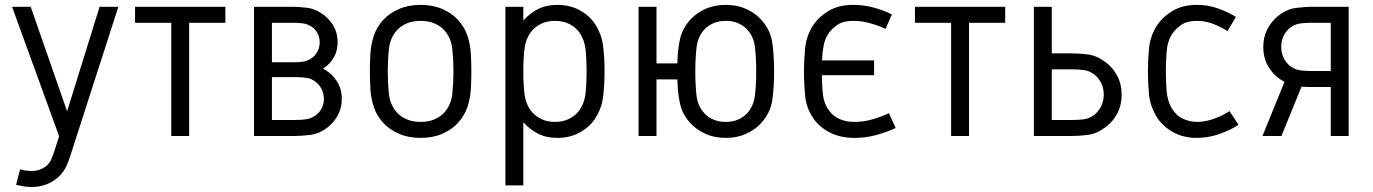

<svg xmlns="http://www.w3.org/2000/svg" viewBox="-20 -556 5612 785"><path d="M45.9 199.7 62 136.2Q86.9 143.1 108.4 143.1Q127.4 143.1 141.8 137.9Q156.2 132.8 167 124.5Q182.1 112.8 189.2 96.4Q196.3 80.1 202.6 60.5L221.7 1L29.3 -528.3H105.5L254.4 -101.1L387.2 -528.3H463.9L268.6 77.6Q259.3 107.9 248 129.9Q236.8 151.9 216.8 169.4Q197.3 186.5 170.4 197.5Q143.6 208.5 108.4 208.5Q91.8 208.5 76.2 205.8Q60.5 203.1 45.9 199.7Z M680.2 0V-462.9H532.2V-528.3H901.4V-462.9H753.4V0Z M1018.6 -528.3H1174.8Q1200.7 -528.3 1235.6 -524.2Q1270.5 -520 1304.2 -494.6Q1328.1 -476.6 1344.2 -448.5Q1360.4 -420.4 1360.4 -383.3Q1360.4 -347.7 1344.2 -320.1Q1328.1 -292.5 1300.8 -275.4Q1335.4 -257.3 1356.4 -225.3Q1377.4 -193.4 1377.4 -151.9Q1377.4 -113.8 1361.1 -84.5Q1344.7 -55.2 1319.8 -35.6Q1285.6 -8.8 1248 -4.4Q1210.4 0 1185.1 0H1018.6ZM1091.8 -301.3H1179.7Q1207 -301.3 1223.6 -304.7Q1240.2 -308.1 1256.3 -319.8Q1269.5 -329.6 1278.3 -346.2Q1287.1 -362.8 1287.1 -383.3Q1287.1 -403.8 1278.1 -420.2Q1269 -436.5 1255.4 -445.8Q1236.8 -458.5 1216.6 -460.7Q1196.3 -462.9 1174.8 -462.9H1091.8ZM1189.9 -240.7H1091.8V-65.4H1185.1Q1214.4 -65.4 1233.9 -68.8Q1253.4 -72.3 1269.5 -83.5Q1284.7 -93.8 1294.4 -111.6Q1304.2 -129.4 1304.2 -151.9Q1304.2 -174.8 1294.4 -192.9Q1284.7 -210.9 1270 -221.7Q1252 -235.4 1231.7 -238Q1211.4 -240.7 1189.9 -240.7Z M1699.7 -536.1Q1750 -536.1 1789.3 -518.8Q1828.6 -501.5 1852.5 -474.6Q1879.9 -444.3 1891.4 -409.2Q1902.8 -374 1905 -337.2Q1907.2 -300.3 1907.2 -264.2Q1907.2 -228.5 1905 -191.4Q1902.8 -154.3 1891.4 -119.1Q1879.9 -84 1852.5 -53.7Q1828.6 -26.9 1789.3 -9.5Q1750 7.8 1699.7 7.8Q1649.4 7.8 1610.4 -9.5Q1571.3 -26.9 1546.9 -53.7Q1519.5 -84 1508.1 -119.1Q1496.6 -154.3 1494.4 -191.4Q1492.2 -228.5 1492.2 -264.2Q1492.2 -300.3 1494.4 -337.2Q1496.6 -374 1508.1 -409.2Q1519.5 -444.3 1546.9 -474.6Q1571.3 -501.5 1610.4 -518.8Q1649.4 -536.1 1699.7 -536.1ZM1699.7 -470.7Q1667 -470.7 1642.3 -460Q1617.7 -449.2 1602.5 -432.1Q1574.7 -400.4 1570.1 -355.7Q1565.4 -311 1565.4 -264.2Q1565.4 -217.3 1570.1 -172.6Q1574.7 -127.9 1602.5 -96.2Q1617.7 -79.1 1642.3 -68.4Q1667 -57.6 1699.7 -57.6Q1732.4 -57.6 1757.1 -68.4Q1781.7 -79.1 1796.9 -96.2Q1824.7 -127.9 1829.3 -172.6Q1834 -217.3 1834 -264.2Q1834 -311 1829.3 -355.7Q1824.7 -400.4 1796.9 -432.1Q1781.7 -449.2 1757.1 -460Q1732.4 -470.7 1699.7 -470.7Z M2258.8 -536.1Q2310.1 -536.1 2350.1 -514.2Q2390.1 -492.2 2412.6 -458Q2439 -417.5 2445.3 -371.3Q2451.7 -325.2 2451.7 -264.2Q2451.7 -203.1 2445.3 -157Q2439 -110.8 2412.6 -70.3Q2390.1 -36.1 2350.1 -14.2Q2310.1 7.8 2258.8 7.8Q2213.4 7.8 2179.7 -9.5Q2146 -26.9 2119.6 -56.2V202.1H2046.4V-528.3H2119.6V-472.2Q2146 -501.5 2179.7 -518.8Q2213.4 -536.1 2258.8 -536.1ZM2249 -470.7Q2214.8 -470.7 2189.7 -457.5Q2164.6 -444.3 2148.9 -422.9Q2128.9 -395 2124.3 -355.7Q2119.6 -316.4 2119.6 -264.2Q2119.6 -212.4 2124.3 -172.9Q2128.9 -133.3 2148.9 -105.5Q2164.6 -84.5 2189.7 -71Q2214.8 -57.6 2249 -57.6Q2283.2 -57.6 2308.6 -71Q2334 -84.5 2349.1 -105.5Q2369.1 -133.3 2373.8 -172.9Q2378.4 -212.4 2378.4 -264.2Q2378.4 -316.4 2373.8 -355.7Q2369.1 -395 2349.1 -422.9Q2334 -444.3 2308.6 -457.5Q2283.2 -470.7 2249 -470.7Z M3145 -264.2Q3145 -195.3 3137 -143.8Q3128.9 -92.3 3089.8 -50.3Q3065.9 -24.9 3029.5 -8.5Q2993.2 7.8 2947.3 7.8Q2901.4 7.8 2865 -8.5Q2828.6 -24.9 2804.7 -50.3Q2770.5 -86.9 2760.5 -131.1Q2750.5 -175.3 2749.5 -231.4H2664.1V0H2590.8V-528.3H2664.1V-296.9H2749.5Q2750.5 -353.5 2760.5 -397.5Q2770.5 -441.4 2804.7 -478Q2828.6 -503.9 2865 -520Q2901.4 -536.1 2947.3 -536.1Q2993.2 -536.1 3029.5 -520Q3065.9 -503.9 3089.8 -478Q3128.9 -436.5 3137 -384.8Q3145 -333 3145 -264.2ZM3071.8 -264.2Q3071.8 -317.9 3066.9 -362.1Q3062 -406.2 3034.2 -436Q3019.5 -451.7 2997.6 -461.2Q2975.6 -470.7 2947.3 -470.7Q2918.9 -470.7 2897 -461.2Q2875 -451.7 2860.4 -436Q2833 -406.2 2827.9 -362.1Q2822.8 -317.9 2822.8 -264.2Q2822.8 -210.4 2827.6 -166.3Q2832.5 -122.1 2860.4 -92.3Q2875 -76.7 2897 -67.1Q2918.9 -57.6 2947.3 -57.6Q2975.6 -57.6 2997.6 -67.1Q3019.5 -76.7 3034.2 -92.3Q3061.5 -122.6 3066.7 -166.5Q3071.8 -210.4 3071.8 -264.2Z M3267.1 -264.2Q3267.1 -309.1 3271.5 -356.9Q3275.9 -404.8 3300.8 -446.8Q3323.7 -484.4 3366 -510.3Q3408.2 -536.1 3467.3 -536.1Q3513.7 -536.1 3554.4 -524.4Q3595.2 -512.7 3626.5 -497.1L3600.6 -438Q3573.7 -450.7 3539.1 -460.7Q3504.4 -470.7 3467.3 -470.7Q3427.7 -470.7 3404.8 -455.1Q3381.8 -439.5 3367.7 -419.4Q3352.5 -397.5 3347.2 -367.9Q3341.8 -338.4 3340.8 -309.1H3553.7V-248.5H3340.3Q3340.3 -212.9 3344 -173.8Q3347.7 -134.8 3368.2 -106Q3401.9 -57.6 3474.6 -57.6Q3512.2 -57.6 3548.3 -68.4Q3584.5 -79.1 3614.3 -93.3L3642.1 -32.7Q3606.9 -16.1 3563.5 -4.2Q3520 7.8 3474.6 7.8Q3416 7.8 3373 -14.2Q3330.1 -36.1 3305.7 -71.8Q3276.9 -113.8 3272 -163.1Q3267.1 -212.4 3267.1 -264.2Z M3868.7 0V-462.9H3720.7V-528.3H4089.8V-462.9H3941.9V0Z M4565.9 -168.9Q4565.9 -126 4547.9 -92Q4529.8 -58.1 4502.4 -37.6Q4465.3 -9.3 4428.5 -4.6Q4391.6 0 4362.8 0H4207V-528.3H4280.3V-337.9H4362.8Q4391.6 -337.9 4428.5 -333.3Q4465.3 -328.6 4502.4 -300.3Q4529.8 -279.8 4547.9 -245.8Q4565.9 -211.9 4565.9 -168.9ZM4362.8 -65.4Q4386.7 -65.4 4410.2 -68.1Q4433.6 -70.8 4454.6 -86.9Q4470.7 -99.6 4481.7 -120.8Q4492.7 -142.1 4492.7 -168.9Q4492.7 -196.3 4481.7 -217.5Q4470.7 -238.8 4454.6 -251Q4433.6 -267.1 4410.2 -269.8Q4386.7 -272.5 4362.8 -272.5H4280.3V-65.4Z M4873.5 -536.1Q4919.9 -536.1 4960.9 -521.2Q5002 -506.3 5033.2 -486.8L4998.5 -429.2Q4973.6 -445.3 4940.9 -458Q4908.2 -470.7 4873.5 -470.7Q4834 -470.7 4811 -455.1Q4788.1 -439.5 4773.9 -419.4Q4753.4 -389.6 4750 -346.4Q4746.6 -303.2 4746.6 -267.1Q4746.6 -224.1 4749.8 -183.8Q4752.9 -143.6 4771.5 -112.3Q4790 -82 4818.1 -69.8Q4846.2 -57.6 4873.5 -57.6Q4909.2 -57.6 4945.6 -71.3Q4981.9 -85 5006.8 -101.6L5043.9 -45.9Q5011.2 -23.9 4965.6 -8.1Q4919.9 7.8 4873.5 7.8Q4815.9 7.8 4772.5 -17.8Q4729 -43.5 4707 -81.5Q4682.1 -125 4677.7 -170.2Q4673.3 -215.3 4673.3 -267.1Q4673.3 -310.1 4677.7 -357.4Q4682.1 -404.8 4707 -446.8Q4730 -484.4 4772.2 -510.3Q4814.5 -536.1 4873.5 -536.1Z M5301.3 -201.7 5219.2 0H5141.6L5231.9 -221.7Q5194.8 -239.7 5169.9 -276.9Q5145 -314 5145 -364.3Q5145 -404.8 5161.6 -436.5Q5178.2 -468.3 5203.6 -489.3Q5239.3 -518.6 5277.8 -523.4Q5316.4 -528.3 5342.3 -528.3H5494.1V0H5420.9V-200.2H5342.3Q5321.8 -200.2 5311.5 -200.9Q5301.3 -201.7 5301.3 -201.7ZM5218.3 -364.3Q5218.3 -338.9 5228.8 -318.1Q5239.3 -297.4 5255.9 -285.2Q5275.9 -270.5 5298.1 -268.1Q5320.3 -265.6 5342.3 -265.6H5420.9V-462.9H5342.3Q5320.3 -462.9 5298.1 -460.4Q5275.9 -458 5255.9 -443.4Q5239.3 -431.2 5228.8 -410.6Q5218.3 -390.1 5218.3 -364.3Z"/></svg>

Font: Gidole
Style: Regular
Weight: 400
Version: Version 2.100; ttfautohint (v1.8.4.7-5d5b)